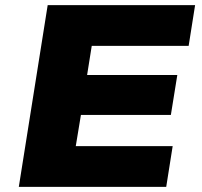

<svg xmlns="http://www.w3.org/2000/svg" viewBox="-20 -725 782 745"><path d="M53 0 165 -705H737L712 -547H336L318 -434H668L643 -279H294L274 -158H650L625 0Z"/></svg>

Font: Nunito Sans 7pt SemiExpanded Black
Style: Italic
Weight: 900
Width: 6
Italic angle: -9°
Designer: Vernon Adams
Foundry: Vernon Adams
Version: Version 3.101;gftools[0.9.27]